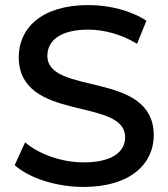

<svg xmlns="http://www.w3.org/2000/svg" viewBox="-20 -729 665 758"><path d="M310 9C498 9 587 -85 587 -195C587 -452 167 -350 167 -509C167 -566 215 -612 328 -612C390 -612 459 -594 521 -556L558 -647C498 -687 412 -709 329 -709C141 -709 54 -615 54 -504C54 -244 474 -347 474 -187C474 -131 425 -88 310 -88C222 -88 133 -121 79 -167L38 -77C95 -26 202 9 310 9Z"/></svg>

Font: Montserrat-Alt1 SemBd
Style: Regular
Weight: 600
Designer: Differentunic
Foundry: Differentunic
Version: Version 7.222